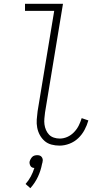

<svg xmlns="http://www.w3.org/2000/svg" viewBox="-20 -755 540 1006"><path d="M292 8Q270 8 249.5 2.5Q229 -3 214 -16Q199 -29 189 -47Q179 -65 175 -86Q171 -107 172.5 -128.5Q174 -150 177 -172L264 -698H111V-735H310L216 -166Q214 -150 212.5 -134Q211 -118 213 -103Q215 -88 221 -74Q227 -60 237 -49.5Q247 -39 262 -34Q277 -29 293 -29Q313 -29 332.5 -37.5Q352 -46 367.5 -62Q383 -78 392.5 -97Q402 -116 408 -136L443 -124Q436 -99 423 -74.5Q410 -50 390 -31Q370 -12 344 -2Q318 8 292 8ZM139 231 114 209Q130 191 141.5 169.5Q153 148 160 125Q154 125 148.5 122.5Q143 120 140 115Q137 110 135.5 104Q134 98 135 92Q137 85 140.5 78.5Q144 72 149 67Q154 62 161 60Q168 58 175 58Q182 58 188 60Q194 62 198 67Q202 72 203.5 78.5Q205 85 203 92V94L200 105Q194 138 179 170.5Q164 203 139 231Z"/></svg>

Font: Iosevka Curly Slab Extralight
Style: Italic
Weight: 200
Italic angle: -9°
Monospace: yes
Designer: Belleve Invis
Foundry: Belleve Invis
Version: Version 22.1.2; ttfautohint (v1.8.4)